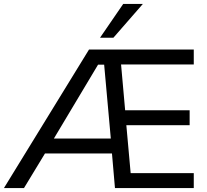

<svg xmlns="http://www.w3.org/2000/svg" viewBox="-26 -957 1054 977"><path d="M-6 0 427 -705H960V-629H566L588 -652L613 -371L595 -396H939V-320H601L616 -330L641 -52L629 -76H960V0H559L542 -196L568 -176H187L218 -201L96 0ZM473 -628 235 -230 225 -252H548L540 -228L504 -628ZM483 -765 601 -937H701L551 -765Z"/></svg>

Font: Mulish ExtraLight Medium
Style: Regular
Weight: 500
Version: Version 3.603